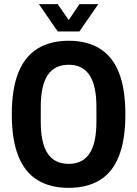

<svg xmlns="http://www.w3.org/2000/svg" viewBox="-20 -896 663 928"><path d="M312 12Q223 12 161.5 -25.5Q100 -63 68.5 -142Q37 -221 37 -343Q37 -466 68.5 -544.5Q100 -623 161.5 -661Q223 -699 312 -699Q401 -699 462.5 -661Q524 -623 555 -544.5Q586 -466 586 -343Q586 -221 555 -142Q524 -63 462.5 -25.5Q401 12 312 12ZM312 -104Q347 -104 372 -117Q397 -130 413.5 -155.5Q430 -181 438 -219Q446 -257 446 -307V-380Q446 -430 438 -468Q430 -506 413.5 -531.5Q397 -557 372 -570Q347 -583 312 -583Q277 -583 251.5 -570Q226 -557 209.5 -531.5Q193 -506 185 -468Q177 -430 177 -380V-307Q177 -257 185 -219Q193 -181 209.5 -155.5Q226 -130 251.5 -117Q277 -104 312 -104ZM168 -876H259L335 -766L289 -765L364 -876H455L364 -744H259Z"/></svg>

Font: Archivo Condensed
Style: Bold
Weight: 700
Width: 3
Designer: Hector Gatti
Foundry: Omnibus-Type
Version: Version 2.001